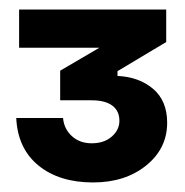

<svg xmlns="http://www.w3.org/2000/svg" viewBox="-20 -720 388 402"><path d="M328 -700V-632L226 -571V-561Q271 -559 300.5 -534Q330 -509 330 -463Q330 -409 286 -373.5Q242 -338 175 -338Q104 -338 60.5 -373.5Q17 -409 14 -473H112Q114 -450 130.5 -435Q147 -420 172 -420Q198 -420 214 -434Q230 -448 230 -467Q230 -488 215 -499Q200 -510 172 -510H106V-572L188 -620H20V-700Z"/></svg>

Font: Space Grotesk Variable
Style: Regular
Weight: 400
Designer: Florian Karsten (Space Grotesk), Colophon Foundry (Space Mono)
Foundry: Florian Karsten
Version: Version 1.106